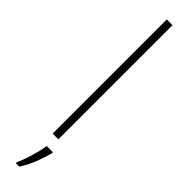

<svg xmlns="http://www.w3.org/2000/svg" viewBox="-343 -814 904 904"><g transform="rotate(45 108.5 -362.5)"><path d="M128 -93H90V-853H128ZM153 -25Q144 11 128 52Q112 93 89 128H66V121Q74 105 83.5 77.5Q93 50 101 19.5Q109 -11 112 -32H153Z"/></g></svg>

Font: Noto Sans Kannada UI ExtraLight
Style: Regular
Weight: 200
Designer: Jelle Bosma - Monotype Design Team
Foundry: Monotype Imaging Inc.
Version: Version 2.005; ttfautohint (v1.8.4.7-5d5b)